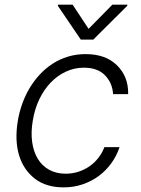

<svg xmlns="http://www.w3.org/2000/svg" viewBox="-20 -782 596 813"><path d="M55.4 -270.2Q61.4 -306.5 73.9 -341.6Q86.3 -376.8 104.9 -408.2Q123.6 -439.6 148.1 -466.1Q172.6 -492.5 202.4 -511.9Q232.2 -531.2 267.4 -542.1Q302.6 -552.9 342.3 -552.9Q384.2 -552.9 416.9 -541.5Q449.6 -530.2 474.4 -506.4Q524.1 -458.5 522.7 -383.5H458.8Q456 -430.8 424.7 -463.1Q393.5 -495.4 334.9 -495.4Q295.5 -495.4 259.8 -479Q224.1 -462.7 195.5 -433.2Q166.9 -403.8 147 -362.7Q127.1 -321.7 119 -272.4Q110.4 -222.7 116.1 -181.1Q121.8 -139.6 139.9 -109.7Q158 -79.9 188 -63.2Q218 -46.5 258.2 -46.5Q285.9 -46.5 311.1 -54.5Q336.3 -62.5 357.8 -77.1Q379.3 -91.6 395.8 -112.6Q412.3 -133.5 422.2 -159.1H486.2Q474.1 -122.2 451.5 -90.9Q429 -59.7 398.3 -36.9Q367.5 -14.2 329.7 -1.4Q291.9 11.4 249.6 11.4Q175.1 11.4 127.8 -25.2Q79.2 -62.9 60.5 -125.4Q41.9 -187.9 55.4 -270.2ZM225.1 -757.1 225.9 -762.1H287.6L355.1 -659.8L455.6 -762.1H519.5L518.5 -757.1L375 -614.3H322.1Z"/></svg>

Font: Inter P Light
Style: Italic
Weight: 300
Italic angle: 9.39999°
Designer: Rasmus Andersson
Foundry: rsms
Version: Version 3.018;git-588b23468